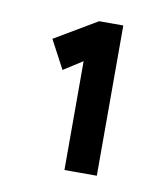

<svg xmlns="http://www.w3.org/2000/svg" viewBox="-51 -822 383 438"><g transform="rotate(10 140.5 -603.0)"><path d="M126 -703 132 -685 82 -653 47 -719 145 -777H201V-429H164Q154 -429 145 -429Q136 -429 126 -429Z"/></g></svg>

Font: Our Lexend
Style: Regular
Weight: 400
Designer: Bonnie Shaver-Troup, Thomas Jockin
Foundry: Lexend
Version: Version 1.007